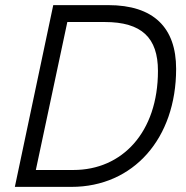

<svg xmlns="http://www.w3.org/2000/svg" viewBox="-20 -730 727 750"><path d="M38 0H259C501 0 668 -189 668 -461C668 -622 580 -710 403 -710H188ZM120 -66 243 -644H389C533 -644 597 -583 597 -453C597 -213 457 -66 267 -66Z"/></svg>

Font: Geist Light
Style: Italic
Weight: 300
Italic angle: -12°
Designer: Basement.studio, Andrés Briganti, Mateo Zaragoza
Foundry: Basement.studio, Vercel, Andrés Briganti, Guido Ferreyra, Mateo Zaragoza
Version: Version 1.500